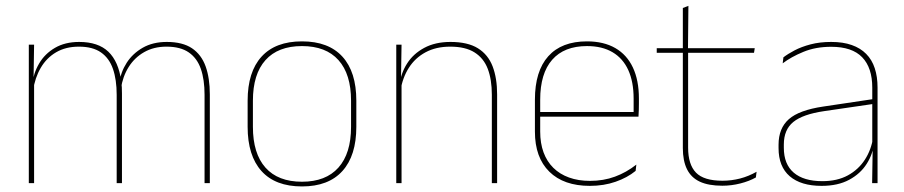

<svg xmlns="http://www.w3.org/2000/svg" viewBox="-20 -642 3169 673"><path d="M697 0V-310Q697 -363 684 -400.5Q671 -438 641.8 -458.2Q612.5 -478.5 563.5 -478.5Q519 -478.5 485.2 -459.2Q451.5 -440 430.8 -406.8Q410 -373.5 404 -331.5L393.5 -351.5H398.5Q403 -389 424 -421.8Q445 -454.5 480.5 -474.8Q516 -495 564.5 -495Q620 -495 653 -472.8Q686 -450.5 700.8 -409.2Q715.5 -368 715.5 -311V0ZM81 0V-485.5H99.5L97.5 -357.5H99.5V0ZM389 0V-309.5Q389 -362.5 376 -400.2Q363 -438 334 -458.2Q305 -478.5 256.5 -478.5Q210.5 -478.5 176.8 -458.8Q143 -439 122.8 -404.2Q102.5 -369.5 96 -325L85.5 -344H92.5Q97 -385 117 -419.2Q137 -453.5 172.5 -474.2Q208 -495 257.5 -495Q324 -495 359.8 -460.8Q395.5 -426.5 405 -358Q406.5 -346.5 407 -336Q407.5 -325.5 407.5 -314V0Z M1038.5 11.5Q945 11.5 896.5 -42.5Q848 -96.5 848 -197.5V-289Q848 -390 896.8 -443.5Q945.5 -497 1038.5 -497Q1131.5 -497 1180.2 -443.5Q1229 -390 1229 -289V-197.5Q1229 -96.5 1180.2 -42.5Q1131.5 11.5 1038.5 11.5ZM1038.5 -5Q1122 -5 1166.2 -54.5Q1210.5 -104 1210.5 -197.5V-289Q1210.5 -382 1166.5 -431.2Q1122.5 -480.5 1038.5 -480.5Q954.5 -480.5 910.5 -431.2Q866.5 -382 866.5 -289V-197.5Q866.5 -104 910.5 -54.5Q954.5 -5 1038.5 -5Z M1704 0V-310Q1704 -363 1689.8 -400.5Q1675.5 -438 1643.5 -458.2Q1611.5 -478.5 1558 -478.5Q1508.5 -478.5 1471.8 -458.8Q1435 -439 1413 -404.2Q1391 -369.5 1384 -325L1375 -344H1380.5Q1385 -385 1406.8 -419.2Q1428.5 -453.5 1467 -474.2Q1505.5 -495 1559 -495Q1619.5 -495 1655.2 -472.8Q1691 -450.5 1706.8 -409.2Q1722.5 -368 1722.5 -311V0ZM1369 0V-485.5H1387.5L1385.5 -358.5H1387.5V0Z M2047.5 9.5Q1956 9.5 1905.5 -40.2Q1855 -90 1855 -180.5V-292.5Q1855 -392.5 1901.8 -444.8Q1948.5 -497 2037.5 -497Q2096 -497 2136.8 -473.5Q2177.5 -450 2198.5 -405.2Q2219.5 -360.5 2219.5 -296.5V-279.5Q2219.5 -268.5 2219.2 -257.5Q2219 -246.5 2218 -233H2201Q2201 -250.5 2201 -266.5Q2201 -282.5 2201 -296Q2201 -355.5 2182.2 -396.5Q2163.5 -437.5 2127 -459Q2090.5 -480.5 2037.5 -480.5Q1957.5 -480.5 1915.5 -432.5Q1873.5 -384.5 1873.5 -292.5V-243.5V-239.5V-181Q1873.5 -140 1885.2 -108Q1897 -76 1919.5 -53.8Q1942 -31.5 1974.5 -19.8Q2007 -8 2048 -8Q2095.5 -8 2135.5 -22.8Q2175.5 -37.5 2210.5 -65L2208 -43Q2178.5 -19 2137.5 -4.8Q2096.5 9.5 2047.5 9.5ZM1863.5 -233V-249.5H2211.5V-233Z M2512 9Q2463.5 9 2433 -5.2Q2402.5 -19.5 2388 -49Q2373.5 -78.5 2373.5 -123V-462.5H2392V-124.5Q2392 -65.5 2419.5 -37Q2447 -8.5 2512.5 -8.5Q2543.5 -8.5 2573.8 -16.2Q2604 -24 2632 -40L2629.5 -20Q2606.5 -7 2575.2 1Q2544 9 2512 9ZM2282 -457V-473H2625.5L2623 -457ZM2373.5 -468V-614L2393 -621.5L2391.5 -468Z M3037 0 3039 -128 3037.5 -131.5V-292V-334.5Q3037.5 -404.5 3002.2 -441.2Q2967 -478 2893.5 -478Q2839 -478 2796 -460.2Q2753 -442.5 2723.5 -420L2726 -441Q2741.5 -453 2765.2 -465.5Q2789 -478 2821.2 -486.5Q2853.5 -495 2893.5 -495Q2935 -495 2965.5 -484.2Q2996 -473.5 3016.2 -453Q3036.5 -432.5 3046.2 -402.8Q3056 -373 3056 -335V0ZM2860 9.5Q2787.5 9.5 2748.2 -24.2Q2709 -58 2709 -123V-134.5Q2709 -192.5 2745 -224.2Q2781 -256 2865.5 -268.5L3046.5 -295.5L3047 -278.5L2869 -252.5Q2794 -241.5 2760.8 -214.5Q2727.5 -187.5 2727.5 -135.5V-124Q2727.5 -66.5 2762.2 -36.8Q2797 -7 2862.5 -7Q2914.5 -7 2951.8 -27.2Q2989 -47.5 3011.5 -82.2Q3034 -117 3040.5 -160.5L3050 -142H3044Q3040 -102.5 3018 -67.8Q2996 -33 2956.5 -11.8Q2917 9.5 2860 9.5Z"/></svg>

Font: Anek Bangla Medium Thin
Style: Regular
Weight: 250
Version: Version 1.003